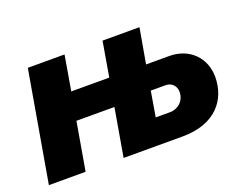

<svg xmlns="http://www.w3.org/2000/svg" viewBox="-87 -685 1081 850"><g transform="rotate(-20 453.5 -260.0)"><path d="M456 -520 428 -356H249L277 -520H104L14 0H187L226 -226H405L366 0H644C801 0 870 -93 870 -199C870 -287 807 -355 710 -355H601L630 -520ZM561 -120 581 -239H652C679 -239 699 -218 699 -191C699 -147 665 -120 629 -120Z"/></g></svg>

Font: Fixel Display ExtraBold
Style: Italic
Weight: 800
Italic angle: -10°
Designer: AlfaBravo + MacPaw
Foundry: Kyrylo Tkachov, Marchela Mozhyna, Serhii Makarenko, Maria Weinstein, Zakhar Kryvoshyya
Version: Version 1.210;Glyphs 3.2 (3217)